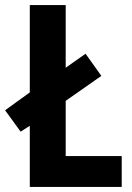

<svg xmlns="http://www.w3.org/2000/svg" viewBox="-33 -734 519 754"><path d="M84 0H445V-121H225V-338L365 -436L303 -523L225 -468V-714H84V-371L-13 -301L48 -217L84 -240Z"/></svg>

Font: Noto Sans Arabic UI Cn
Style: Bold
Weight: 700
Width: 3
Designer: Monotype Design Team, Nadine Chahine and Nizar Qandah
Foundry: Monotype Imaging Inc.
Version: Version 2.010